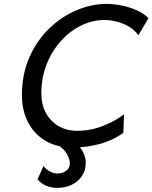

<svg xmlns="http://www.w3.org/2000/svg" viewBox="-20 -730 767 966"><path d="M604 -155.3 600.6 -62Q548.3 -23.4 481.4 -5.6Q414.6 12.2 346.2 12.2Q266.1 12.2 208.7 -21.7Q151.4 -55.7 120.8 -115.2Q90.3 -174.8 90.3 -250.5Q90.3 -356.9 127.9 -441.9Q165.5 -526.9 227.8 -586.9Q290 -647 365.5 -678.7Q440.9 -710.4 516.6 -710.4Q551.8 -710.4 591.1 -702.6Q630.4 -694.8 666.5 -679Q702.6 -663.1 727.1 -638.7L676.3 -552.7Q648.9 -590.3 601.6 -609.9Q554.2 -629.4 506.3 -629.4Q445.3 -629.4 388.4 -601.6Q331.5 -573.7 286.4 -523.7Q241.2 -473.6 214.6 -406.2Q188 -338.9 188 -259.8Q188 -204.1 210.9 -161.9Q233.9 -119.6 274.4 -95.7Q314.9 -71.8 367.2 -71.8Q434.1 -71.8 496.8 -95.9Q559.6 -120.1 604 -155.3ZM271 -1H368.7Q387.2 12.2 399.4 38.6Q411.6 64.9 411.6 87.9Q411.6 127 392.1 155.8Q372.6 184.6 340.1 200Q307.6 215.3 268.6 215.3Q237.8 215.3 211.4 204.1Q185.1 192.9 168.9 171.9L199.2 105Q209 120.6 229.5 131.8Q250 143.1 269.5 143.1Q293.9 143.1 312.7 129.6Q331.5 116.2 331.5 90.8Q331.5 72.3 316.7 45.4Q301.8 18.6 271 -1Z"/></svg>

Font: Andika
Style: Italic
Weight: 400
Italic angle: -14°
Designer: Victor Gaultney, Annie Olsen, Julie Remington, Don Collingsworth, Eric Hays, Becca Hirsbrunner
Foundry: SIL International
Version: Version 6.101